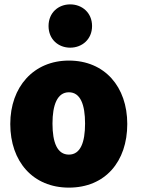

<svg xmlns="http://www.w3.org/2000/svg" viewBox="-20 -833 643 878"><path d="M562 -266C562 -94 461 25 295 25C131 25 27 -94 27 -266C27 -436 134 -556 295 -556C459 -556 562 -436 562 -266ZM369 -268C369 -354 348 -411 295 -411C242 -411 220 -353 220 -268C220 -181 242 -126 295 -126C348 -126 369 -182 369 -268ZM301 -615C247 -615 202 -653 202 -714C202 -775 247 -813 301 -813C355 -813 401 -775 401 -714C401 -653 355 -615 301 -615Z"/></svg>

Font: Repo Black
Style: Regular
Weight: 900
Designer: Stefan Peev
Foundry: Context Ltd
Version: Version 1.502